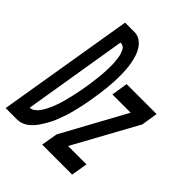

<svg xmlns="http://www.w3.org/2000/svg" viewBox="-251 -855 974 974"><g transform="rotate(45 236.5 -367.5)"><path d="M-45 0 77 -735H147Q169 -734 186 -722Q203 -710 214.5 -692.5Q226 -675 232.5 -654.5Q239 -634 243 -613Q247 -592 248.5 -570Q250 -548 250 -526Q250 -504 249 -482Q248 -460 245.5 -437.5Q243 -415 240 -392.5Q237 -370 233 -347Q233 -347 233 -347Q233 -347 233 -347V-346Q231 -332 228 -317Q225 -302 222 -287.5Q219 -273 215.5 -258.5Q212 -244 208.5 -229.5Q205 -215 200.5 -200.5Q196 -186 190.5 -172Q185 -158 179.5 -143.5Q174 -129 167 -115.5Q160 -102 152 -88.5Q144 -75 135 -62Q126 -49 115 -37.5Q104 -26 91 -17Q78 -8 63.5 -4Q49 0 34 0ZM40 -88Q55 -88 68 -98.5Q81 -109 90.5 -123Q100 -137 107 -151.5Q114 -166 120 -180.5Q126 -195 131 -210Q136 -225 140 -240.5Q144 -256 147.5 -271Q151 -286 154.5 -301Q158 -316 160.5 -331.5Q163 -347 166 -362Q168 -372 169.5 -382Q171 -392 172 -401.5Q173 -411 174.5 -421Q176 -431 177 -441Q178 -451 179 -460.5Q180 -470 180.5 -480Q181 -490 181.5 -499.5Q182 -509 182 -518.5Q182 -528 182 -538Q182 -548 181 -557.5Q180 -567 179 -576.5Q178 -586 176 -595Q174 -604 171 -612.5Q168 -621 163.5 -629.5Q159 -638 151 -642.5Q143 -647 133 -647H132ZM217 0 232 -88 420 -432H289L303 -520H518L504 -432L315 -88H447L432 0Z"/></g></svg>

Font: Iosevka SS04 Semibold
Style: Italic
Weight: 600
Italic angle: -9°
Monospace: yes
Designer: Belleve Invis
Foundry: Belleve Invis
Version: Version 19.0.0; ttfautohint (v1.8.4)